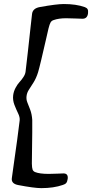

<svg xmlns="http://www.w3.org/2000/svg" viewBox="-20 -781 464 968"><path d="M142.6 -176.3Q143.6 -159.2 140.6 43.9Q141.1 65.4 144.3 74Q147.5 82.5 156.7 86.4Q179.2 95.7 225.6 95.7Q246.1 95.7 269.8 94.5Q293.5 93.3 299.8 93.3Q324.7 93.3 321.3 120.6Q319.3 134.8 314 141.4Q308.6 147.9 296.9 151.4Q250.5 167.5 188.5 167.5Q152.8 167.5 71.3 151.9Q36.1 145 39.6 117.7Q40 111.8 48.6 52.7Q57.1 -6.3 66.4 -74.2Q75.7 -142.1 79.1 -173.3Q81.1 -189.5 71.3 -209.5Q61.5 -229.5 52.5 -252.9Q43.5 -276.4 46.4 -300.8Q48.8 -319.8 58.3 -337.9Q67.9 -356 78.4 -367.2Q88.9 -378.4 98.1 -392.6Q107.4 -406.7 108.9 -419.9Q112.8 -450.7 120.4 -518.8Q127.9 -586.9 134.3 -646Q140.6 -705.1 141.6 -710.9Q145 -739.3 181.6 -745.6Q265.6 -760.7 301.8 -760.7Q364.3 -760.7 407.7 -745.1Q418 -741.2 421.6 -734.6Q425.3 -728 423.8 -713.9Q420.4 -686.5 396 -686.5Q389.6 -686.5 361.8 -687.7Q334 -689 313.5 -689Q275.9 -689 250 -679.7Q239.7 -676.3 234.9 -667.7Q230 -659.2 224.6 -637.7Q222.7 -629.4 210.9 -577.9Q199.2 -526.4 188 -479.5Q176.8 -432.6 171.9 -416.5Q162.6 -386.7 148.7 -364.7Q134.8 -342.8 125.2 -327.9Q115.7 -313 113.8 -296.4Q111.8 -279.8 117.7 -265.1Q123.5 -250.5 132.1 -228.3Q140.6 -206.1 142.6 -176.3Z"/></svg>

Font: Cooper* Medium
Style: Italic
Weight: 500
Italic angle: -7°
Designer: Owen Earl
Foundry: indestructible type*
Version: Version 0.001